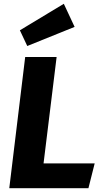

<svg xmlns="http://www.w3.org/2000/svg" viewBox="-20 -994 548 1014"><path d="M447 0 480 -131H210L279 -693H113L29 0ZM124 -751 374 -852 317 -974 85 -834Z"/></svg>

Font: Fira Sans OT
Style: Bold Italic
Weight: 700
Italic angle: -8°
Designer: Carrois Corporate & Edenspiekermann
Foundry: Carrois Corporate GbR & Edenspiekermann AG
Version: Version 2.001